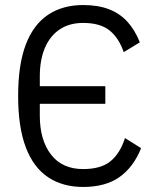

<svg xmlns="http://www.w3.org/2000/svg" viewBox="-20 -730 611 762"><path d="M310 12Q229 12 171 -26.5Q113 -65 82.5 -145Q52 -225 52 -349Q52 -474 82.5 -553.5Q113 -633 171 -671.5Q229 -710 310 -710Q369 -710 412 -693.5Q455 -677 485 -644.5Q515 -612 535 -562L471 -523Q452 -579 415 -609Q378 -639 310 -639Q255 -639 216.5 -613Q178 -587 158 -539.5Q138 -492 138 -427V-369L98 -388H398V-318H98L138 -337V-271Q138 -174 182.5 -116.5Q227 -59 310 -59Q381 -59 419 -90.5Q457 -122 476 -182L540 -142Q510 -67 454.5 -27.5Q399 12 310 12Z"/></svg>

Font: IBM Plex Sans Condensed
Style: Regular
Weight: 400
Width: 3
Designer: Mike Abbink, Paul van der Laan, Pieter van Rosmalen
Foundry: Bold Monday
Version: Version 3.201